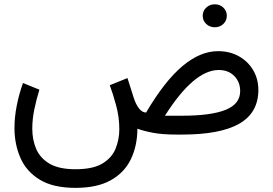

<svg xmlns="http://www.w3.org/2000/svg" viewBox="-20 -635 1288 906"><path d="M936.5 -560.5Q936.5 -583.5 953.1 -599.1Q969.7 -614.7 993.7 -614.7Q1017.6 -614.7 1033.9 -599.1Q1050.3 -583.5 1050.3 -560.5Q1050.3 -537.6 1033.9 -522Q1017.6 -506.3 993.7 -506.3Q969.7 -506.3 953.1 -522Q936.5 -537.6 936.5 -560.5ZM336.4 251.5Q231 251.5 167.7 212.9Q104.5 174.3 76.4 110.1Q48.3 45.9 48.3 -30.8Q48.3 -82.5 59.1 -137Q69.8 -191.4 88.4 -243.2L166 -211.9Q151.9 -167 142.1 -119.6Q132.3 -72.3 132.3 -27.8Q132.3 24.9 151.1 68.4Q169.9 111.8 214.4 137.7Q258.8 163.6 336.4 163.6Q418 163.6 462.6 137Q507.3 110.4 525.1 67.1Q543 23.9 543 -25.4Q543 -83.5 527.3 -140.1Q511.7 -196.8 498 -232.9L581.5 -266.6L610.8 -174.3Q621.1 -142.1 636.2 -123Q651.4 -104 669.4 -104Q756.8 -252.4 840.8 -323Q924.8 -393.6 1008.8 -393.6Q1064.5 -393.6 1107.4 -369.4Q1150.4 -345.2 1174.8 -303.7Q1199.2 -262.2 1199.2 -210Q1198.7 -103 1109.4 -51.5Q1020 0 838.9 0H813Q747.1 0 702.6 -8.3Q658.2 -16.6 628.4 -27.8Q627.9 53.7 597.2 116.9Q566.4 180.2 502.2 215.8Q438 251.5 336.4 251.5ZM1012.2 -304.7Q895 -304.7 758.3 -88.9H836.9Q976.1 -88.9 1044.7 -116.7Q1113.3 -144.5 1113.3 -205.1Q1113.3 -248 1085.4 -276.4Q1057.6 -304.7 1012.2 -304.7Z"/></svg>

Font: Vazirmatn RD UI FD
Style: Regular
Weight: 400
Designer: Saber Rastikerdar
Foundry: Saber Rastikerdar
Version: Version 33.003